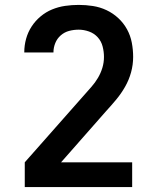

<svg xmlns="http://www.w3.org/2000/svg" viewBox="-20 -763 640 783"><path d="M81 0V-101L323 -375Q338 -392 353 -409Q368 -426 379.5 -445.5Q391 -465 397.5 -486.5Q404 -508 404 -531Q404 -552 398.5 -573.5Q393 -595 378.5 -611Q364 -627 343 -634.5Q322 -642 301 -642Q281 -642 262 -637Q243 -632 228 -619Q213 -606 205.5 -587.5Q198 -569 198 -550Q198 -549 198 -549Q198 -549 198 -549H79Q79 -549 79 -549.5Q79 -550 79 -550Q79 -578 86.5 -605Q94 -632 109 -655Q124 -678 145.5 -696Q167 -714 192.5 -724.5Q218 -735 245.5 -739Q273 -743 301 -743Q330 -743 359 -738.5Q388 -734 414.5 -721.5Q441 -709 462.5 -689Q484 -669 498 -643.5Q512 -618 517.5 -589Q523 -560 523 -531Q523 -499 514.5 -468Q506 -437 490 -409Q474 -381 454 -357Q434 -333 412 -309L229 -101H519V0Z"/></svg>

Font: Iosevka SS04 Extended
Style: Bold
Weight: 700
Width: 7
Monospace: yes
Designer: Belleve Invis
Foundry: Belleve Invis
Version: Version 19.0.0; ttfautohint (v1.8.4)